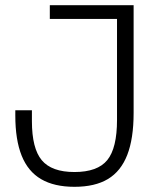

<svg xmlns="http://www.w3.org/2000/svg" viewBox="-20 -710 629 740"><path d="M267 10Q189 10 138.5 -19.5Q88 -49 63.5 -110Q39 -171 39 -265V-285H103V-243Q103 -138 141 -92.5Q179 -47 267 -47Q356 -47 393.5 -93Q431 -139 431 -248V-637H172V-690H495V-275Q495 -176 470.5 -113Q446 -50 396 -20Q346 10 267 10Z"/></svg>

Font: Mozilla Headline ExtraLight
Style: Regular
Weight: 200
Designer: Studio DRAMA
Foundry: Studio DRAMA
Version: Version 1.000